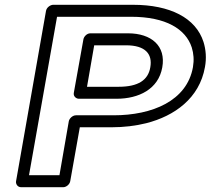

<svg xmlns="http://www.w3.org/2000/svg" viewBox="-20 -756 879 801"><path d="M454 -275H297C282 -275 269 -261 267 -250L228 -25H101L218 -686H527C672 -686 755 -635 780 -558C788 -532 790 -506 785 -476C760 -335 615 -275 454 -275ZM313 -225H445C497 -225 546 -231 590 -242C708 -272 812 -346 835 -476C842 -513 839 -549 829 -581C797 -681 690 -736 535 -736H202C191 -736 175 -726 172 -711L47 0C45 11 53 25 68 25H244C255 25 270 15 273 0ZM657 -475C673 -564 612 -617 514 -617H357C342 -617 330 -603 328 -592L288 -369C285 -354 298 -344 309 -344H466C559 -344 641 -384 657 -475ZM607 -475C598 -422 557 -394 475 -394H343L373 -567H506C586 -567 617 -531 607 -475Z"/></svg>

Font: Asimov
Style: XWidOuIt
Weight: 500
Designer: Google
Version: Version 2.000980; 2014